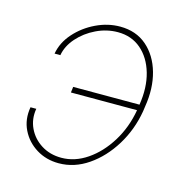

<svg xmlns="http://www.w3.org/2000/svg" viewBox="-88 -634 704 728"><g transform="rotate(15 264.0 -270.5)"><path d="M294 -528.4Q250 -528.4 209.2 -508.7Q168.3 -489 139.9 -456.9Q111.5 -424.7 105.1 -387.8H82.4Q90.2 -432.5 123 -469.6Q155.9 -506.7 202.2 -528.9Q248.6 -551.1 296.9 -551.1Q359.4 -551.1 401.5 -514.7Q443.5 -478.3 460.8 -417.4Q478 -356.5 465.9 -282.7L463.1 -262.8Q450.3 -188.2 412.1 -126.2Q373.9 -64.3 319.8 -27.2Q265.6 9.9 204.5 9.9Q155.5 9.9 116.7 -14Q77.8 -38 58.1 -78.3Q38.4 -118.6 46.9 -167.6H69.6Q62.5 -126.4 79.2 -91.1Q95.9 -55.8 130 -34.3Q164.1 -12.8 208.8 -12.8Q261.7 -12.8 310 -45.8Q358.3 -78.8 393.1 -135.1Q427.9 -191.4 440 -261.4H180.4L183.2 -284.1H443.5Q454.5 -353.3 438.6 -408.7Q422.6 -464.1 385.1 -496.3Q347.7 -528.4 294 -528.4Z"/></g></svg>

Font: Inter UI Thin
Style: Italic
Weight: 100
Italic angle: -9.39999°
Designer: Rasmus Andersson
Foundry: rsms
Version: 3.2;8d6f07862